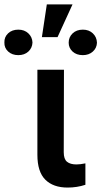

<svg xmlns="http://www.w3.org/2000/svg" viewBox="-105 -848 462 875"><path d="M186.5 -530.3 185.5 -154.3Q185.5 -123 200.4 -110.8Q215.3 -98.6 243.2 -98.6Q259.8 -98.6 284.2 -103.5V-5.9Q246.1 6.8 203.1 6.8Q137.7 6.8 101.6 -29.1Q65.4 -64.9 65.4 -142.6V-530.3ZM108.4 -828.1H225.6L157.2 -678.7H85.9ZM-21.5 -712.9Q6.3 -712.9 24.2 -696Q42 -679.2 43 -654.3Q42 -629.4 24.2 -613Q6.3 -596.7 -21.5 -596.7Q-49.8 -596.7 -67.9 -613.3Q-85.9 -629.9 -85 -654.3Q-85.9 -679.2 -68.1 -696Q-50.3 -712.9 -21.5 -712.9ZM272.5 -712.9Q300.3 -712.9 318.1 -696Q335.9 -679.2 336.9 -653.3Q335.9 -628.9 317.9 -612.8Q299.8 -596.7 272.5 -596.7Q243.7 -596.7 225.8 -613Q208 -629.4 208 -653.3Q208 -678.7 225.8 -695.8Q243.7 -712.9 272.5 -712.9Z"/></svg>

Font: Pretendard Std SemiBold
Style: Regular
Weight: 600
Designer: Base glyphs from Inter by Rasmus Andersson; Hangeul glyphs from Noto Sans CJK(Source Han Sans) by Jang Soo-young and Kan
Foundry: Kil Hyung-jin
Version: Version 1.309